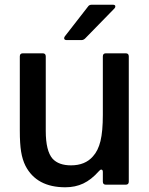

<svg xmlns="http://www.w3.org/2000/svg" viewBox="-20 -783 632 814"><path d="M88 -80Q75 -106 69.5 -140Q64 -174 64 -229V-544Q64 -557 77 -557H161Q174 -557 174 -544V-228Q174 -143 203 -110Q229 -82 281 -82Q341 -82 374 -120Q396 -144 406 -185Q416 -226 416 -296V-544Q416 -557 429 -557H513Q526 -557 526 -544V-13Q526 0 513 0H429Q416 0 416 -13V-54Q416 -64 409 -64Q405 -64 399 -57Q367 -21 333 -5Q299 11 257 11Q135 11 88 -80ZM263 -613Q252 -613 252 -621Q252 -625 255 -629L353 -755Q358 -763 369 -763H458Q469 -763 469 -756Q469 -751 465 -747L341 -620Q334 -613 325 -613Z"/></svg>

Font: Open Sauce Two Medium
Style: Regular
Weight: 500
Designer: Alfredo Marco Pradil
Foundry: Creative Sauce Fz LLC
Version: Version 1.477